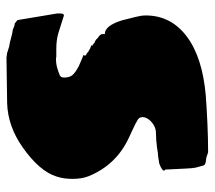

<svg xmlns="http://www.w3.org/2000/svg" viewBox="-54 -576 647 578"><g transform="rotate(90 269.0 -286.5)"><path d="M153 17 139 15 120 9Q106 7 93 3Q80 -1 69 -2Q64 -4 59 -6Q54 -8 50 -8Q48 -10 44.5 -12.5Q41 -15 40 -16L20 -136V-144Q20 -156 26 -156Q57 -146 78 -139.5Q99 -133 127 -133Q143 -133 148 -133Q153 -133 155 -132Q172 -132 185 -136Q198 -140 205 -143Q213 -146 213 -156Q213 -172 206 -181Q199 -190 178 -201L150 -213Q144 -213 146.5 -217.5Q149 -222 138 -226Q138 -227 137 -228L136 -229Q133 -230 129.5 -232.5Q126 -235 120 -237L114 -239Q117 -239 117 -240Q117 -243 114 -243Q113 -243 110.5 -246Q108 -249 103 -250Q98 -253 95 -256.5Q92 -260 89 -261Q82 -267 82 -272V-279Q57 -279 41 -330Q35 -354 30.5 -371.5Q26 -389 26 -402Q26 -478 89 -525.5Q152 -573 267 -583Q308 -586 353 -588Q398 -590 438 -590Q445 -588 450 -586Q455 -584 459 -584Q476 -583 478 -575Q480 -567 484 -553Q486 -545 487 -522Q488 -499 490 -461Q493 -460 493 -457Q493 -451 472 -443Q465 -442 457 -440.5Q449 -439 442 -439L422 -436Q400 -433 380 -433Q360 -433 343 -416Q332 -404 332 -392.5Q332 -381 344 -376Q350 -372 362 -366.5Q374 -361 393 -352Q476 -314 510 -230Q514 -220 516 -208Q518 -196 518 -182Q518 -155 511 -134Q495 -82 422 -31Q359 13 290 15Z"/></g></svg>

Font: Sigmar
Style: Regular
Weight: 400
Designer: Vernon Adams
Foundry: Vernon Adams
Version: Version 1.000; ttfautohint (v1.8.4.7-5d5b);gftools[0.9.24]